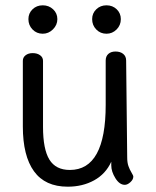

<svg xmlns="http://www.w3.org/2000/svg" viewBox="-20 -703 587 723"><path d="M482 -38Q482 -27 471 -17Q460 -7 450 -7Q430 -7 414.5 -32Q399 -57 399 -80V-94Q378 -48 334.5 -24Q291 0 235 0Q150 0 108 -58Q66 -116 66 -227V-474Q66 -487 76.5 -495Q87 -503 103 -503Q120 -503 131 -495Q142 -487 142 -474V-225Q142 -141 166 -102Q190 -63 243 -63Q378 -63 378 -308V-475Q378 -491 388 -500Q398 -509 415 -509Q433 -509 444 -500Q455 -491 455 -475L459 -110Q459 -91 463.5 -78Q468 -65 475 -53.5Q482 -42 482 -38ZM87 -631Q87 -653 102.5 -668Q118 -683 141 -683Q164 -683 180 -668Q196 -653 196 -631Q196 -609 179.5 -592.5Q163 -576 141 -576Q118 -576 102.5 -592Q87 -608 87 -631ZM327 -631Q327 -653 342.5 -668Q358 -683 381 -683Q404 -683 419.5 -668Q435 -653 435 -631Q435 -608 419 -592Q403 -576 381 -576Q358 -576 342.5 -592Q327 -608 327 -631Z"/></svg>

Font: Mali
Style: Regular
Weight: 400
Version: Version 1.000; ttfautohint (v1.6)